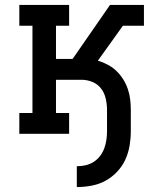

<svg xmlns="http://www.w3.org/2000/svg" viewBox="-20 -540 640 775"><path d="M290 215V131Q308 131 325.5 127Q343 123 358 113.5Q373 104 384 89.5Q395 75 401 58.5Q407 42 409.5 24.5Q412 7 412 -10V-96Q412 -118 407 -141Q402 -164 388.5 -182Q375 -200 353.5 -209Q332 -218 309 -218H206V-84H259V0H58V-84H111V-436H58V-520H259V-436H206V-302H273L424 -520H561V-436H476L375 -295Q396 -289 415.5 -278.5Q435 -268 450.5 -253Q466 -238 477.5 -219.5Q489 -201 496 -180.5Q503 -160 505.5 -138.5Q508 -117 508 -96V-10Q508 19 503 48.5Q498 78 485.5 105Q473 132 452 154Q431 176 405 190Q379 204 349.5 209.5Q320 215 290 215Z"/></svg>

Font: Iosevka HT Medium Extended
Style: Regular
Weight: 500
Width: 7
Monospace: yes
Designer: Belleve Invis
Foundry: Belleve Invis
Version: Version 32.3.0; ttfautohint (v1.8.4)